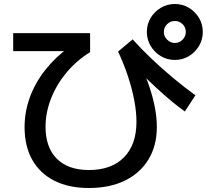

<svg xmlns="http://www.w3.org/2000/svg" viewBox="-20 -875 1040 961"><path d="M425 66Q324 66 252 29.5Q180 -7 141.5 -75Q103 -143 103 -239Q103 -315 129.5 -388Q156 -461 207 -525.5Q258 -590 329 -641L348 -619H46V-709H431V-614Q363 -572 313 -512Q263 -452 235.5 -382Q208 -312 208 -240Q208 -137 264.5 -80.5Q321 -24 425 -24Q538 -24 600.5 -87.5Q663 -151 663 -265Q663 -315 652 -373Q641 -431 620.5 -493Q600 -555 571 -617L644 -678Q685 -632 737.5 -582Q790 -532 847 -484.5Q904 -437 958 -398L905 -317Q873 -340 838 -369Q803 -398 763.5 -434.5Q724 -471 678 -517L688 -538Q713 -486 730 -434Q747 -382 756 -333Q765 -284 765 -239Q765 -146 723.5 -77.5Q682 -9 606 28.5Q530 66 425 66ZM855 -575Q817 -575 785 -594Q753 -613 734 -645Q715 -677 715 -715Q715 -754 734 -785.5Q753 -817 785 -836Q817 -855 855 -855Q894 -855 925.5 -836Q957 -817 976 -785.5Q995 -754 995 -715Q995 -677 976 -645Q957 -613 925.5 -594Q894 -575 855 -575ZM855 -660Q878 -660 894 -676.5Q910 -693 910 -715Q910 -738 894 -754Q878 -770 855 -770Q833 -770 816.5 -754Q800 -738 800 -715Q800 -693 816.5 -676.5Q833 -660 855 -660Z"/></svg>

Font: M PLUS 1 Medium
Style: Regular
Weight: 500
Designer: Coji Morishita
Foundry: UNDERFOREST DESIGN
Version: Version 1.001